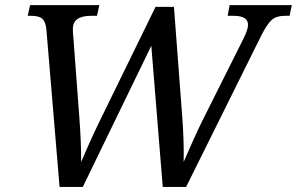

<svg xmlns="http://www.w3.org/2000/svg" viewBox="-20 -734 1166 754"><path d="M935.1 -580.1Q954.1 -618.2 954.1 -636.2Q954.1 -671.9 897.9 -671.9H874L881.8 -713.9H1126L1117.2 -671.9H1098.1Q1065.9 -671.9 1047.6 -656.2Q1029.3 -640.6 1005.9 -594.2L710.9 0H619.1L574.2 -554.2L305.2 0H213.9L162.1 -619.1Q159.7 -646 147.5 -658.9Q135.3 -671.9 102.1 -671.9H88.9L98.1 -713.9H370.1L360.8 -671.9H337.9Q266.1 -671.9 266.1 -621.1Q266.1 -600.6 268.1 -586.9L292 -267.1Q298.8 -175.8 298.8 -98.1Q340.8 -196.8 380.9 -277.8L590.8 -707H663.1L695.8 -273.9Q703.1 -175.8 701.2 -98.1Q745.1 -200.2 775.9 -262.2Z"/></svg>

Font: Droid Serif
Style: Italic
Weight: 400
Italic angle: -12°
Designer: Monotype Design team
Foundry: Monotype Imaging Inc.
Version: Version 1.03